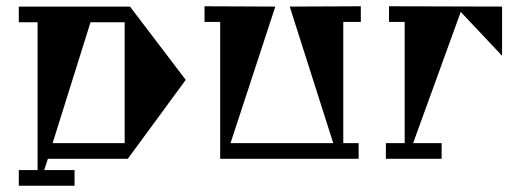

<svg xmlns="http://www.w3.org/2000/svg" viewBox="-20 -507 1663 613"><path d="M573 -252 388 0H133L121 36H218V86H40V36H100V-436H40V-486H395ZM148 -50H378V-436H269Z M1132 -437H1076V-50H1125V0H683V-437H633V-487L859 -486L716 -50H1044L905 -486L1132 -487Z M1583 -329 1451 -469 1299 -50H1390V0H1212V-50H1272V-437H1222V-487L1583 -486Z"/></svg>

Font: Chokokutai
Style: Regular
Weight: 400
Designer: 108号,108go
Foundry: Font Zone 108
Version: Version 1.000; ttfautohint (v1.8.3)